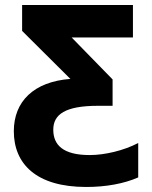

<svg xmlns="http://www.w3.org/2000/svg" viewBox="-20 -734 603 764"><path d="M323 10C401 10 473 -3 530 -28V-165C473 -135 397 -117 337 -117C231 -117 192 -157 192 -218C192 -279 240 -313 370 -313H428V-418L265 -585H509V-714H68V-611L260 -420C114 -409 35 -330 35 -212C35 -82 124 10 323 10Z"/></svg>

Font: Noto Sans Mono SemiCondensed ExtraBold
Style: Regular
Weight: 800
Width: 4
Designer: Monotype Design Team
Foundry: Monotype Imaging Inc.
Version: Version 2.014